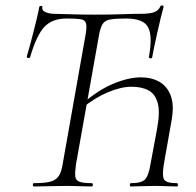

<svg xmlns="http://www.w3.org/2000/svg" viewBox="-20 -675 708 695"><path d="M103 0Q99 0 99 -6Q99 -12 103 -12Q142 -12 162.5 -17.5Q183 -23 193 -38.5Q203 -54 207 -82L289 -545Q295 -577 291.5 -590Q288 -603 271.5 -605.5Q255 -608 221 -608Q169 -608 140.5 -577.5Q112 -547 89 -468Q88 -464 82 -465Q76 -466 77 -471Q81 -483 87 -505.5Q93 -528 100 -555Q107 -582 113 -607Q119 -632 122 -649Q123 -654 129 -653.5Q135 -653 133 -648Q132 -639 139.5 -634Q147 -629 157.5 -627Q168 -625 175 -625Q215 -624 249.5 -623Q284 -622 325 -622Q385 -622 421.5 -623.5Q458 -625 489 -625Q520 -625 537 -630.5Q554 -636 561 -653Q563 -656 568 -655Q573 -654 572 -650Q568 -636 562 -611Q556 -586 549.5 -557.5Q543 -529 538 -504.5Q533 -480 531 -468Q530 -463 524 -464Q518 -465 519 -469Q533 -545 516 -576.5Q499 -608 437 -608Q398 -608 378.5 -604.5Q359 -601 350.5 -586.5Q342 -572 337 -540L255 -80Q251 -51 252.5 -36.5Q254 -22 268 -17Q282 -12 312 -12Q316 -12 316 -6Q316 0 312 0Q291 0 268.5 -1Q246 -2 218 -2Q184 -2 155 -1Q126 0 103 0ZM454 0Q450 0 450 -6Q450 -12 454 -12Q492 -12 505 -25.5Q518 -39 525 -82L549 -211Q560 -271 550.5 -303.5Q541 -336 516.5 -348.5Q492 -361 456 -361Q418 -361 370.5 -341Q323 -321 278 -284L277 -298Q333 -348 389 -371.5Q445 -395 490 -395Q529 -395 557.5 -378.5Q586 -362 598.5 -327.5Q611 -293 601 -239L573 -80Q566 -37 574.5 -24.5Q583 -12 620 -12Q624 -12 624 -6Q624 0 620 0Q604 0 583 -1Q562 -2 537 -2Q513 -2 491 -1Q469 0 454 0Z"/></svg>

Font: Cormorant Light
Style: Italic
Weight: 300
Italic angle: -10°
Designer: Christian Thalmann (Catharsis Fonts)
Foundry: Catharsis Fonts
Version: Version 4.000